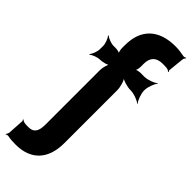

<svg xmlns="http://www.w3.org/2000/svg" viewBox="-339 -785 1023 1023"><g transform="rotate(45 173.0 -273.5)"><path d="M353 -635 356 -638C354 -640 351 -645 352 -649L361 -737C361 -743 367 -751 370 -754L368 -757C364 -754 355 -751 349 -753C329 -757 309 -760 285 -760C162 -760 90 -696 90 -574V-551C90 -540 94 -521 100 -515L103 -518C97 -524 78 -528 67 -528H50C32 -528 3 -539 -7 -549L-10 -546C0 -536 11 -507 11 -489V-465C11 -446 0 -417 -10 -407L-7 -404C3 -414 32 -425 50 -425C69 -425 101 -433 111 -443L108 -446C98 -436 90 -404 90 -386V24C90 70 79 99 35 99C19 99 -5 99 -11 88L-14 91C-13 93 -10 96 -10 99L-16 193C-17 198 -21 206 -24 209L-22 212C-19 209 -11 207 -6 208C12 212 30 213 53 213C170 213 231 142 231 24V-375C231 -399 220 -439 207 -451L205 -449C217 -436 257 -425 281 -425H283C307 -425 344 -411 357 -399L359 -401C347 -414 333 -451 333 -475V-478C333 -502 347 -539 359 -552L357 -554C344 -542 307 -528 283 -528H254C243 -528 224 -524 218 -518L221 -515C227 -521 231 -540 231 -551V-574C231 -621 255 -646 302 -646C322 -646 345 -647 353 -635Z"/></g></svg>

Font: Asimov
Style: Edge
Weight: 500
Designer: Google
Version: Version 2.000980: 2014